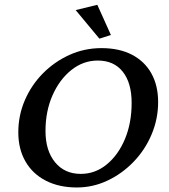

<svg xmlns="http://www.w3.org/2000/svg" viewBox="-20 -786 716 814"><path d="M305.7 8.8Q230.5 8.8 174.3 -20Q118.2 -48.8 87.9 -101.6Q57.6 -154.3 57.6 -224.6Q57.6 -296.9 85.4 -361.3Q113.3 -425.8 162.1 -475.1Q210.9 -524.4 274.4 -553.2Q337.9 -582 410.2 -582Q485.4 -582 539.1 -554.2Q592.8 -526.4 621.6 -475.1Q650.4 -423.8 650.4 -353.5Q650.4 -282.2 623 -216.8Q595.7 -151.4 546.9 -100.6Q498 -49.8 436 -20.5Q374 8.8 305.7 8.8ZM322.3 -48.8Q383.8 -48.8 432.6 -88.9Q481.4 -128.9 509.8 -196.8Q538.1 -264.6 538.1 -349.6Q538.1 -434.6 500.5 -481.9Q462.9 -529.3 394.5 -529.3Q333 -529.3 282.7 -489.3Q232.4 -449.2 202.6 -381.8Q172.9 -314.5 172.9 -230.5Q172.9 -147.5 213.4 -98.1Q253.9 -48.8 322.3 -48.8ZM401.4 -622.1 300.8 -743.2 392.6 -765.6 450.2 -637.7Z"/></svg>

Font: Crimson Pro Medium
Style: Italic
Weight: 500
Italic angle: -12°
Designer: Jacques Le Bailly
Foundry: Baron von Fonthausen
Version: Version 1.003